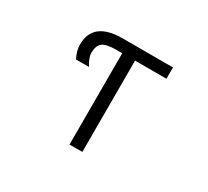

<svg xmlns="http://www.w3.org/2000/svg" viewBox="-144 -960 1288 1190"><g transform="rotate(30 500.0 -365.0)"><path d="M422.9 -732.4H782.2V-651.4H557.6V2H465.8V-651.4H422.9Q351.6 -651.4 325.2 -630.4Q298.8 -609.4 298.8 -558.6Q298.8 -522.5 330.1 -474.6H237.3Q211.9 -522.5 211.9 -567.4Q211.9 -732.4 422.9 -732.4Z"/></g></svg>

Font: GenEi Gothic M Regular
Style: Regular
Weight: 400
Designer: o_tamon (Modified); [Source Han Sans]
Ryoko NISHIZUKA  (kana & ideographs); Paul D. Hunt (Latin, Greek & Cyrillic); Wenl
Version: Version 1.1a;Original Version 1.004